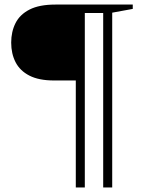

<svg xmlns="http://www.w3.org/2000/svg" viewBox="-20 -696 641 841"><path d="M338 -676V-343.5H217Q150 -343.5 108.8 -364.8Q67.5 -386 48.2 -423.5Q29 -461 29 -509.5Q29 -557 48 -594.8Q67 -632.5 109.5 -654.2Q152 -676 222.5 -676ZM351.5 125H312V-676H442.5V-639H351.5ZM471.5 125H432V-676H561.5V-657L471.5 -640.5Z"/></svg>

Font: Newsreader 16pt Light
Style: Regular
Weight: 300
Designer: Hugues Gentile
Foundry: Production Type
Version: Version 1.003